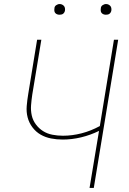

<svg xmlns="http://www.w3.org/2000/svg" viewBox="-20 -932 640 952"><path d="M424 0 471 -283Q428 -262 382 -251Q336 -240 291 -240Q261 -240 233 -245.5Q205 -251 181.5 -264.5Q158 -278 141 -300.5Q124 -323 117 -350Q110 -377 112.5 -406.5Q115 -436 120 -466L164 -735H185L140 -463Q136 -436 134 -410Q132 -384 137.5 -359.5Q143 -335 158 -315Q173 -295 193.5 -282Q214 -269 239.5 -264Q265 -259 292 -259Q338 -259 384.5 -271Q431 -283 475 -307L545 -735H566L445 0ZM505 -859Q499 -859 493.5 -861Q488 -863 484 -867.5Q480 -872 479.5 -878.5Q479 -885 480 -891Q480 -896 482.5 -900Q485 -904 489 -906.5Q493 -909 497 -910.5Q501 -912 506 -912Q512 -912 517.5 -909.5Q523 -907 527 -902.5Q531 -898 532 -891.5Q533 -885 532 -879Q531 -874 528.5 -870Q526 -866 522.5 -863.5Q519 -861 514.5 -860Q510 -859 505 -859ZM275 -859Q269 -859 263.5 -861Q258 -863 254 -867.5Q250 -872 249.5 -878.5Q249 -885 250 -891Q250 -896 252.5 -900Q255 -904 259 -906.5Q263 -909 267 -910.5Q271 -912 276 -912Q282 -912 287.5 -909.5Q293 -907 297 -902.5Q301 -898 302 -891.5Q303 -885 302 -879Q301 -874 298.5 -870Q296 -866 292.5 -863.5Q289 -861 284.5 -860Q280 -859 275 -859Z"/></svg>

Font: Iosevka Thin Extended Oblique
Style: Regular
Weight: 100
Width: 7
Italic angle: -9°
Monospace: yes
Designer: Belleve Invis
Foundry: Belleve Invis
Version: Version 32.5.0; ttfautohint (v1.8.4)